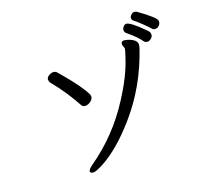

<svg xmlns="http://www.w3.org/2000/svg" viewBox="-141 -998 1281 1191"><g transform="rotate(-20 500.0 -402.5)"><path d="M377 -383Q394 -383 411.5 -396.5Q429 -410 429 -427Q429 -431 427 -438Q400 -496 313 -600Q293 -623 283 -635.5Q273 -648 257 -648Q242 -648 227 -638Q212 -628 212 -615Q212 -603 219 -593Q293 -504 351 -397Q358 -383 377 -383ZM283 22Q300 22 349 -4Q462 -65 584 -204Q734 -374 812 -603Q817 -621 817 -629Q817 -658 768 -676Q749 -683 738 -683Q718 -683 718 -665Q718 -657 722 -648.5Q726 -640 726 -633Q726 -625 712 -584Q676 -469 589 -336Q470 -151 293 -27Q261 -5 261 9Q261 22 283 22ZM875 -625Q887 -625 899 -636Q911 -647 911 -659Q911 -670 907 -677Q903 -684 887 -699Q811 -775 786 -775Q775 -775 766 -764.5Q757 -754 757 -743Q757 -730 766 -722Q829 -670 852 -635Q861 -625 875 -625ZM945 -683Q955 -683 963 -687Q983 -699 983 -722Q983 -745 873 -823Q865 -827 856 -827Q846 -827 836 -817Q826 -807 826 -796Q826 -784 840.5 -774Q855 -764 886.5 -733Q918 -702 925.5 -692.5Q933 -683 945 -683Z"/></g></svg>

Font: LXGW WenKai Mono TC
Style: Bold
Weight: 700
Designer: LXGW / Fontworks Inc.
Foundry: LXGW / Fontworks Inc.
Version: Version 1.330